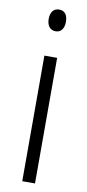

<svg xmlns="http://www.w3.org/2000/svg" viewBox="-85 -766 365 801"><g transform="rotate(10 97.0 -366.0)"><path d="M99 -732C74 -732 62 -713 62 -686C62 -659 75 -640 99 -640C122 -640 135 -658 135 -686C135 -713 124 -732 99 -732ZM125 -532H71V0H125Z"/></g></svg>

Font: Noto Sans Kannada ExtraCondensed Light
Style: Regular
Weight: 300
Width: 2
Designer: Jelle Bosma - Monotype Design Team
Foundry: Monotype Imaging Inc.
Version: Version 2.005